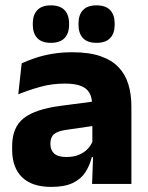

<svg xmlns="http://www.w3.org/2000/svg" viewBox="-20 -704 567 735"><path d="M483 0H332.5L337 -123L333.5 -130.5V-284L332.5 -304Q332.5 -345 308.5 -364.5Q284.5 -384 228 -384Q178.5 -384 134 -371.5Q89.5 -359 50 -343L63 -461.5Q86.5 -472.5 115.8 -482.2Q145 -492 180.5 -498Q216 -504 256.5 -504Q321 -504 364.5 -489Q408 -474 434 -446.5Q460 -419 471.5 -380.8Q483 -342.5 483 -296.5ZM176 11.5Q102.5 11.5 64.5 -25.5Q26.5 -62.5 26.5 -131V-144.5Q26.5 -217 71.2 -251.8Q116 -286.5 213.5 -299L345.5 -316.5L354.5 -224.5L237.5 -207.5Q202 -203 187.5 -191Q173 -179 173 -155.5V-152Q173 -129.5 187.5 -116.2Q202 -103 234 -103Q262 -103 282.2 -111.5Q302.5 -120 315.5 -133.8Q328.5 -147.5 335 -164.5L356.5 -102.5H331.5Q323.5 -70.5 306.8 -44.5Q290 -18.5 258.5 -3.5Q227 11.5 176 11.5ZM174.5 -540Q140 -540 122.8 -558.2Q105.5 -576.5 105.5 -609.5V-613.5Q105.5 -647 122.8 -665.2Q140 -683.5 174.5 -683.5Q210 -683.5 227.2 -665.2Q244.5 -647 244.5 -613.5V-609.5Q244.5 -576.5 227.2 -558.2Q210 -540 174.5 -540ZM349.5 -540Q314.5 -540 297.5 -558.2Q280.5 -576.5 280.5 -609.5V-613.5Q280.5 -647 297.5 -665.2Q314.5 -683.5 349.5 -683.5Q384.5 -683.5 401.8 -665.2Q419 -647 419 -613.5V-609.5Q419 -576.5 401.8 -558.2Q384.5 -540 349.5 -540Z"/></svg>

Font: Anek Kannada
Style: Bold
Weight: 700
Version: Version 1.003